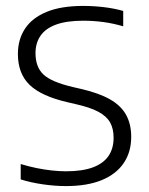

<svg xmlns="http://www.w3.org/2000/svg" viewBox="-20 -622 504 649"><path d="M202.5 7Q166 7 125.8 1.2Q85.5 -4.5 50 -15.5V-67.5Q76.5 -59.5 103 -54Q129.5 -48.5 155 -45.8Q180.5 -43 203 -43Q258 -43 293.8 -56.2Q329.5 -69.5 346.8 -94.8Q364 -120 364 -156.5Q364 -187 352.2 -208Q340.5 -229 312.8 -244Q285 -259 236 -270L208 -276.5Q119.5 -297 80 -335.2Q40.5 -373.5 40.5 -439.5Q40.5 -488.5 64.5 -525Q88.5 -561.5 137.5 -581.8Q186.5 -602 261.5 -602Q296 -602 331.5 -597.8Q367 -593.5 396.5 -585V-533Q363 -543 329.2 -547.5Q295.5 -552 261.5 -552Q205.5 -552 169.8 -539Q134 -526 117 -501.2Q100 -476.5 100 -442.5Q100 -395.5 126.8 -370.2Q153.5 -345 225.5 -328L253.5 -321.5Q314.5 -307.5 351.8 -286.2Q389 -265 406.2 -233.8Q423.5 -202.5 423.5 -159.5Q423.5 -108 398.2 -70.8Q373 -33.5 324 -13.2Q275 7 202.5 7Z"/></svg>

Font: Encode Sans SC Condensed Thin Light
Style: Regular
Weight: 300
Version: Version 3.002